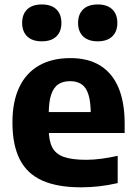

<svg xmlns="http://www.w3.org/2000/svg" viewBox="-20 -810 594 841"><path d="M335 10.5Q232 10.5 165.5 -19Q99 -48.5 66.8 -111.5Q34.5 -174.5 34.5 -274Q34.5 -364.5 64.2 -427.5Q94 -490.5 150.8 -523Q207.5 -555.5 288.5 -555.5Q366 -555.5 419 -522.8Q472 -490 499 -426Q526 -362 526 -269V-227.5H125.5V-319H403L377.5 -309.5Q377.5 -363.5 367.5 -395.5Q357.5 -427.5 337.2 -441Q317 -454.5 287 -454.5Q256.5 -454.5 235.8 -441Q215 -427.5 204.2 -395.8Q193.5 -364 193.5 -310V-246Q193.5 -195.5 208.2 -165.8Q223 -136 258.8 -123Q294.5 -110 357.5 -110Q389.5 -110 424.8 -114.8Q460 -119.5 495.5 -127.5V-8Q452 2 412.8 6.2Q373.5 10.5 335 10.5ZM408 -629Q366.5 -629 344.2 -650.5Q322 -672 322 -709.5Q322 -747.5 344.2 -769Q366.5 -790.5 408 -790.5Q449.5 -790.5 471.8 -769Q494 -747.5 494 -709.5Q494 -672 471.8 -650.5Q449.5 -629 408 -629ZM163 -629Q121.5 -629 99.2 -650.5Q77 -672 77 -709.5Q77 -747.5 99.2 -769Q121.5 -790.5 163 -790.5Q205 -790.5 227 -769Q249 -747.5 249 -709.5Q249 -672 227 -650.5Q205 -629 163 -629Z"/></svg>

Font: Encode Sans Condensed Thin
Style: Bold
Weight: 700
Version: Version 3.002